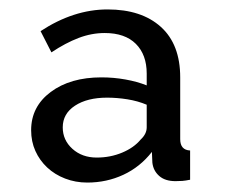

<svg xmlns="http://www.w3.org/2000/svg" viewBox="-20 -731 478 407"><path d="M165 -344Q140 -344 118 -352.5Q96 -361 80 -376Q64 -391 55 -411Q46 -431 46 -455Q46 -505 87.5 -536Q129 -567 195 -567Q221 -567 246 -562.5Q271 -558 291 -550V-575Q291 -615 268 -638Q245 -661 202 -661Q174 -661 146.5 -650.5Q119 -640 89 -620L66 -665Q136 -711 208 -711Q280 -711 321 -674Q362 -637 362 -567V-436Q362 -413 383 -412V-350Q373 -348 366.5 -347.5Q360 -347 352 -347Q330 -347 317.5 -358Q305 -369 303 -386L302 -409Q277 -377 241.5 -360.5Q206 -344 165 -344ZM185 -397Q214 -397 239 -407.5Q264 -418 278 -435Q291 -447 291 -461V-509Q272 -517 250 -520.5Q228 -524 207 -524Q165 -524 139 -507Q113 -490 113 -461Q113 -434 133.5 -415.5Q154 -397 185 -397Z"/></svg>

Font: Boldmen Medium
Style: Regular
Weight: 400
Designer: Matt McInerney, Pablo Impallari, Rodrigo Fuenzalida
Foundry: LIVING CONCEPT
Version: Version 1.000